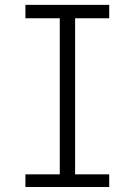

<svg xmlns="http://www.w3.org/2000/svg" viewBox="-20 -750 540 770"><path d="M82 0V-50.8H219.7V-676.8H82V-730.5H418V-676.8H281.2V-50.8H418V0Z"/></svg>

Font: Gen Shin Gothic Monospace Light
Style: Regular
Weight: 300
Designer: [Source Han Sans]
Ryoko NISHIZUKA  (kana & ideographs); Paul D. Hunt (Latin, Greek & Cyrillic); Wenlong ZHANG  (bopomofo
Version: Version 1.002.20150607